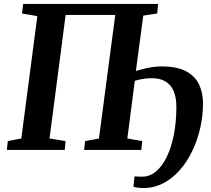

<svg xmlns="http://www.w3.org/2000/svg" viewBox="-20 -763 1072 977"><path d="M707.5 194Q698 194 682 192Q666 190 659 187L664.5 134.5Q671.5 135 682.2 135.5Q693 136 703.5 136Q742 136 774 109.2Q806 82.5 829 34.5Q852 -13.5 864.8 -78.2Q877.5 -143 877.5 -219Q877.5 -266.5 863.8 -299Q850 -331.5 822.5 -348.2Q795 -365 753.5 -365Q735.5 -365 720.5 -363.2Q705.5 -361.5 692.2 -358.8Q679 -356 666 -352L628 -58.5L704 -45L699 0H408L413 -45L483.5 -58L566.5 -687H314L232 -58.5L313.5 -45L309.5 0H15L19.5 -45L88.5 -58.5L170 -681L92 -694.5L98 -743H784.5L780 -694.5L709 -683.5L671.5 -402Q693 -408.5 714.8 -413.8Q736.5 -419 758.8 -422Q781 -425 802.5 -425Q881.5 -425 927.8 -399.8Q974 -374.5 993.5 -332Q1013 -289.5 1013 -238Q1013 -174.5 999 -112.2Q985 -50 958.5 5.2Q932 60.5 894.5 103Q857 145.5 810 169.8Q763 194 707.5 194Z"/></svg>

Font: Merriweather 24pt
Style: Bold Italic
Weight: 700
Italic angle: -7.8°
Designer: Eben Sorkin
Foundry: Eben Sorkin
Version: Version 2.101